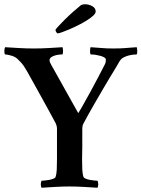

<svg xmlns="http://www.w3.org/2000/svg" viewBox="-26 -878 665 903"><path d="M300 -1Q270 -1 234.5 1Q199 3 170 5Q166 1 166 -11Q166 -23 170 -28Q175 -28 185 -29Q195 -30 205.5 -32Q216 -34 225 -37.5Q234 -41 235 -45Q240 -59 241 -80.5Q242 -102 242 -131V-275Q242 -285 236 -298Q222 -325 202.5 -360Q183 -395 164.5 -429Q146 -463 129.5 -492Q113 -521 105 -536Q92 -559 83.5 -571Q75 -583 61 -596Q49 -610 28.5 -616Q8 -622 -2 -622Q-6 -626 -5.5 -638.5Q-5 -651 -2 -656Q30 -654 64.5 -652Q99 -650 133 -650Q166 -650 202.5 -652Q239 -654 268 -656Q270 -651 270.5 -638.5Q271 -626 267 -622Q262 -622 252 -621Q242 -620 232 -617Q222 -614 214.5 -608.5Q207 -603 207 -594Q207 -587 215 -573L342 -346Q350 -358 366 -386.5Q382 -415 401 -449.5Q420 -484 438 -519Q456 -554 468 -577Q472 -585 472 -597Q472 -603 465 -607.5Q458 -612 447.5 -615Q437 -618 424.5 -620Q412 -622 401 -622Q397 -625 397.5 -638.5Q398 -652 400 -656Q432 -654 454 -652Q476 -650 507 -650Q524 -650 538 -650.5Q552 -651 564.5 -652Q577 -653 589.5 -654Q602 -655 617 -656Q619 -651 619.5 -638Q620 -625 616 -622Q612 -622 601.5 -621Q591 -620 579 -617Q567 -614 555.5 -608Q544 -602 537 -591Q531 -580 518 -558.5Q505 -537 488.5 -510Q472 -483 454.5 -452.5Q437 -422 420 -393Q403 -364 389 -338.5Q375 -313 366 -296Q361 -286 361 -273V-187Q360 -160 360 -131Q360 -102 361 -80.5Q362 -59 367 -45Q369 -41 377.5 -37.5Q386 -34 396.5 -32Q407 -30 417.5 -29Q428 -28 432 -28Q436 -23 436 -11Q436 1 432 5Q403 3 367 1Q331 -1 300 -1ZM235 -737Q235 -740 248 -754Q261 -768 279.5 -786.5Q298 -805 319 -823.5Q340 -842 355 -854Q363 -858 373 -858Q392 -858 408 -849Q424 -840 424 -824Q424 -815 412 -804Q400 -793 381.5 -781.5Q363 -770 341 -759Q319 -748 299 -739.5Q279 -731 264.5 -726Q250 -721 246 -721Q242 -721 238.5 -727Q235 -733 235 -737Z"/></svg>

Font: Vermiglione SemiBold
Style: Regular
Weight: 600
Version: Version 1.000